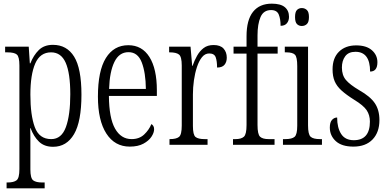

<svg xmlns="http://www.w3.org/2000/svg" viewBox="-20 -791 2128 1049"><path d="M16 238V206H21Q55 206 70.5 194Q86 182 86 133V-433Q86 -481 72 -493Q58 -505 20 -505H8V-536H137L143 -445H146Q163 -489 192 -517.5Q221 -546 269 -546Q345 -546 385 -481.5Q425 -417 425 -274Q425 -127 384.5 -58Q344 11 270 11Q222 11 193 -17Q164 -45 147 -91H145Q146 -70 146 -40.5Q146 -11 146 24V135Q146 183 161.5 194.5Q177 206 210 206H224V238ZM260 -31Q316 -31 340 -96.5Q364 -162 364 -276Q364 -391 339 -448Q314 -505 259 -505Q199 -505 172.5 -444Q146 -383 146 -274Q146 -162 170 -96.5Q194 -31 260 -31Z M689 10Q607 10 561 -61.5Q515 -133 515 -263Q515 -404 558.5 -474Q602 -544 681 -544Q756 -544 796.5 -479.5Q837 -415 837 -298V-267H575Q576 -146 608.5 -88.5Q641 -31 699 -31Q741 -31 767.5 -56Q794 -81 807 -113Q813 -110 817.5 -103Q822 -96 822 -85Q822 -66 807.5 -44Q793 -22 763.5 -6Q734 10 689 10ZM777 -305Q776 -394 754.5 -450Q733 -506 682 -506Q631 -506 605 -452.5Q579 -399 576 -305Z M906 0V-31H908Q943 -31 958 -43Q973 -55 973 -105V-433Q973 -481 958 -493Q943 -505 907 -505H904V-536H1021L1030 -431H1032Q1042 -460 1056.5 -486Q1071 -512 1092.5 -528.5Q1114 -545 1147 -545Q1184 -545 1201.5 -525.5Q1219 -506 1219 -476Q1219 -452 1206.5 -437Q1194 -422 1166 -422Q1166 -457 1158.5 -478Q1151 -499 1123 -499Q1100 -499 1083.5 -478.5Q1067 -458 1056 -424.5Q1045 -391 1039.5 -352Q1034 -313 1034 -275V-103Q1034 -54 1048.5 -42.5Q1063 -31 1098 -31H1114V0Z M1253 0V-31H1267Q1298 -31 1312.5 -44Q1327 -57 1327 -108V-498H1256V-536H1327V-593Q1327 -682 1362.5 -726.5Q1398 -771 1465 -771Q1513 -771 1536 -752Q1559 -733 1559 -699Q1559 -678 1547.5 -664Q1536 -650 1513 -650Q1513 -687 1503 -711.5Q1493 -736 1461 -736Q1420 -736 1403.5 -698Q1387 -660 1387 -598V-536H1497V-498H1387V-108Q1387 -57 1401 -44Q1415 -31 1447 -31H1480V0Z M1629 -649Q1613 -649 1602.5 -659.5Q1592 -670 1592 -698Q1592 -726 1602.5 -736.5Q1613 -747 1629 -747Q1645 -747 1656.5 -736.5Q1668 -726 1668 -698Q1668 -670 1656.5 -659.5Q1645 -649 1629 -649ZM1526 0V-31H1539Q1575 -31 1589.5 -43.5Q1604 -56 1604 -104V-430Q1604 -479 1591.5 -492Q1579 -505 1544 -505H1536V-536H1663V-106Q1663 -57 1677 -44Q1691 -31 1728 -31H1739V0Z M1911 10Q1847 10 1814.5 -20Q1782 -50 1782 -94Q1782 -123 1794 -136Q1806 -149 1822 -149Q1822 -93 1844 -59Q1866 -25 1913 -25Q2001 -25 2001 -127Q2001 -162 1983.5 -188.5Q1966 -215 1915 -246Q1872 -273 1846 -296.5Q1820 -320 1808.5 -347Q1797 -374 1797 -412Q1797 -474 1832 -508.5Q1867 -543 1926 -543Q1982 -543 2012 -516.5Q2042 -490 2042 -451Q2042 -400 2002 -400Q2002 -508 1922 -508Q1884 -508 1866 -483.5Q1848 -459 1848 -422Q1848 -380 1870 -354Q1892 -328 1943 -298Q2003 -264 2028 -227Q2053 -190 2053 -135Q2053 -68 2015.5 -29Q1978 10 1911 10Z"/></svg>

Font: Noto Serif Tamil ExtraCondensed Light
Style: Regular
Weight: 300
Width: 2
Designer: Indian Type Foundry, Tom Grace, and the Monotype Design Team
Foundry: Monotype Imaging Inc.
Version: Version 2.004; ttfautohint (v1.8.4.7-5d5b)